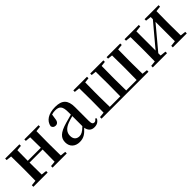

<svg xmlns="http://www.w3.org/2000/svg" viewBox="205 -1530 2534 2534"><g transform="rotate(-45 1472.0 -263.5)"><path d="M398 -499 472 -492C473 -437 474 -356 474 -295H230L232 -491L306 -499V-527H40V-499L115 -491C116 -435 117 -351 117 -296V-232C117 -177 116 -93 115 -37L40 -29V0H306V-29L232 -37C231 -93 230 -181 230 -262H474C474 -180 473 -93 472 -36L398 -29V0H663V-29L588 -37L586 -232V-296L588 -491L663 -499V-527H398Z M1166 15C1215 15 1248 -4 1271 -46L1255 -61C1237 -38 1226 -31 1210 -31C1185 -31 1172 -47 1172 -100V-356C1172 -488 1115 -543 989 -543C860 -543 781 -490 766 -404C772 -376 792 -362 820 -362C849 -362 873 -380 878 -428L889 -500C912 -507 933 -510 954 -510C1032 -510 1063 -480 1063 -372V-324C1022 -313 979 -302 943 -291C799 -250 751 -199 751 -117C751 -33 810 16 892 16C967 16 1009 -16 1065 -77C1076 -19 1108 15 1166 15ZM1063 -109C1008 -55 976 -41 943 -41C892 -41 857 -71 857 -133C857 -194 892 -238 969 -268C994 -278 1028 -288 1063 -297Z M1444 0H2188V-29L2113 -37L2111 -232V-296L2113 -491L2188 -499V-527H1933V-499L2000 -492L2002 -296V-232L2000 -33H1805L1803 -232V-296L1805 -491L1873 -499V-527H1627V-499L1695 -492L1697 -296V-232L1695 -33H1499C1497 -90 1496 -176 1496 -232V-296C1496 -351 1497 -435 1498 -491L1567 -499V-527H1312V-499L1387 -492C1388 -435 1389 -351 1389 -296V-232C1389 -177 1388 -93 1387 -37L1312 -29V0Z M2642 -499 2719 -490V-449L2569 -271L2452 -131V-490L2534 -499V-527H2268V-499L2343 -491C2344 -435 2345 -351 2345 -296V-232C2345 -177 2344 -93 2343 -37L2268 -29V0H2534V-29L2452 -38V-81L2597 -254L2719 -400V-38L2642 -29V0H2903V-29L2828 -37L2826 -232V-296L2828 -491L2903 -499V-527H2642Z"/></g></svg>

Font: Noto Serif SC SemiBold
Style: Regular
Weight: 600
Designer: Ryoko NISHIZUKA 西塚涼子 (kana & ideographs); Frank Grießhammer (Latin, Greek & Cyrillic); Wenlong ZHANG 张文龙 (bopomofo); San
Foundry: Adobe
Version: Version 2.001;hotconv 1.1.0;makeotfexe 2.6.0